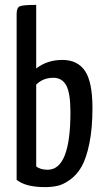

<svg xmlns="http://www.w3.org/2000/svg" viewBox="-20 -755 425 785"><path d="M48 -20V-698Q48 -724 61.5 -729.5Q75 -735 128 -735V-475Q173 -510 235 -510Q297 -510 327.5 -465Q358 -420 358 -313Q358 -230 345.5 -169Q333 -108 314 -74.5Q295 -41 267.5 -21Q240 -1 216.5 4.5Q193 10 164 10Q84 10 48 -20ZM128 -409V-75Q144 -61 175 -61Q268 -61 268 -296Q268 -374 251 -405.5Q234 -437 198 -437Q156 -437 128 -409Z"/></svg>

Font: YanoneKaffeesatzRR
Style: Regular
Weight: 400
Designer: Yanone (Cyrillic: Daniel Pouzeot & Huerta Tipografica)
Foundry: Yanone
Version: Version 1.100;PS 001.100;hotconv 1.0.70;makeotf.lib2.5.58329